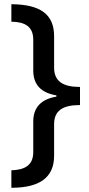

<svg xmlns="http://www.w3.org/2000/svg" viewBox="-20 -734 424 912"><path d="M34 75V158C167 158 237 110 237 6V-144C237 -210 280 -235 360 -235V-321C280 -321 237 -347 237 -413V-562C237 -666 172 -713 34 -714V-631C100 -630 138 -607 138 -545V-399C138 -333 174 -293 248 -281V-275C175 -263 138 -223 138 -157V-12C138 51 98 73 34 75Z"/></svg>

Font: Noto Sans Hanifi Rohingya Medium
Style: Regular
Weight: 500
Designer: Monotype Design Team and DaltonMaag
Foundry: Google LLC
Version: Version 2.102